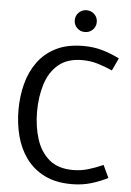

<svg xmlns="http://www.w3.org/2000/svg" viewBox="-58 -894 648 947"><g transform="rotate(5 266.0 -420.5)"><path d="M333 -60Q373 -60 409.5 -71Q446 -82 482 -98L511 -36Q474 -17 429.5 -3.5Q385 10 333 10Q253 10 197.5 -18Q142 -46 107 -94Q72 -142 56 -203.5Q40 -265 40 -332Q40 -400 56 -461.5Q72 -523 107 -571Q142 -619 197.5 -646.5Q253 -674 333 -674Q385 -674 429.5 -660.5Q474 -647 511 -628L482 -566Q446 -582 409.5 -593Q373 -604 333 -604Q259 -604 215 -567Q171 -530 151.5 -468Q132 -406 132 -332Q132 -259 151.5 -197Q171 -135 215 -97.5Q259 -60 333 -60ZM332 -743Q310 -743 294 -758.5Q278 -774 278 -797Q278 -820 294 -835.5Q310 -851 332 -851Q355 -851 371 -835.5Q387 -820 387 -797Q387 -774 371 -758.5Q355 -743 332 -743Z"/></g></svg>

Font: Epunda Sans
Style: Regular
Weight: 400
Designer: Simon Atzbach
Foundry: typofactur
Version: Version 2.204; ttfautohint (v1.8.4.7-5d5b)